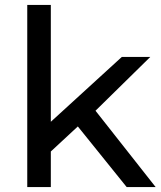

<svg xmlns="http://www.w3.org/2000/svg" viewBox="-20 -762 656 782"><path d="M297 -247 187 -145V0H91V-742H187V-266L476 -530H592L369 -311L614 0H496Z"/></svg>

Font: APTA Sans Medium
Style: Bold
Weight: 500
Version: Version 7.200